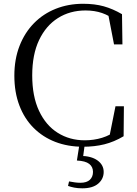

<svg xmlns="http://www.w3.org/2000/svg" viewBox="-20 -765 731 1022"><path d="M422 16.1Q341.2 16.1 274.3 -9.7Q207.5 -35.5 158.5 -84.7Q109.5 -133.8 83 -204Q56.4 -274.1 56.4 -362.1Q56.4 -449.6 83.9 -520.4Q111.3 -591.1 160.8 -641.5Q210.3 -691.9 277.2 -718.4Q344.2 -744.9 422.3 -744.9Q483.8 -744.9 532.2 -731.5Q580.6 -718 629.4 -689.5L631.7 -528.8H586.9L553.4 -702.3L604 -685.4V-650.8Q562.3 -682.3 522.9 -695.8Q483.6 -709.3 435.2 -709.3Q352.6 -709.3 288.6 -669Q224.6 -628.7 188 -551.7Q151.5 -474.7 151.5 -363.5Q151.5 -252.4 187.7 -175.1Q224 -97.7 287.3 -58Q350.7 -18.2 431.3 -18.2Q479.5 -18.2 523.1 -31.5Q566.8 -44.8 609.2 -76.2V-43.1L560.6 -29.3L594.7 -199.3H639.5L638 -39.8Q587.2 -9.6 535.4 3.2Q483.6 16.1 422 16.1ZM389.3 89.5 403.7 -1.8H431.8L420.8 81.2L406.9 64.5Q466.6 65.3 499.2 89.1Q531.9 112.9 531.9 150.3Q531.9 187.3 502.8 212.4Q473.7 237.4 418 237.4Q394.1 237.4 375.4 233.7Q356.7 230 342.1 224.6L347.5 200.7Q363.9 203.9 379 205.9Q394.1 207.9 407.7 207.9Q441.6 207.9 458.3 192.1Q475 176.3 475 149.9Q475 123.1 454.9 107.4Q434.8 91.7 389.3 89.5Z"/></svg>

Font: Noto Serif KR
Style: Regular
Weight: 200
Designer: Ryoko NISHIZUKA 西塚涼子 (kana & ideographs); Frank Grießhammer (Latin, Greek & Cyrillic); Wenlong ZHANG 张文龙 (bopomofo); San
Foundry: Adobe
Version: Version 2.001;hotconv 1.1.0;makeotfexe 2.6.0